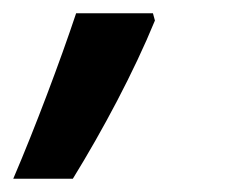

<svg xmlns="http://www.w3.org/2000/svg" viewBox="-68 -139 342 290"><path d="M-48 131H42C87 58 134 -30 166 -108L163 -119H47C23 -47 -15 54 -48 131Z"/></svg>

Font: Noto Sans SemiCondensed SemiBold
Style: Italic
Weight: 600
Width: 4
Italic angle: -12°
Designer: Monotype Design Team
Foundry: Monotype Imaging Inc.
Version: Version 2.013